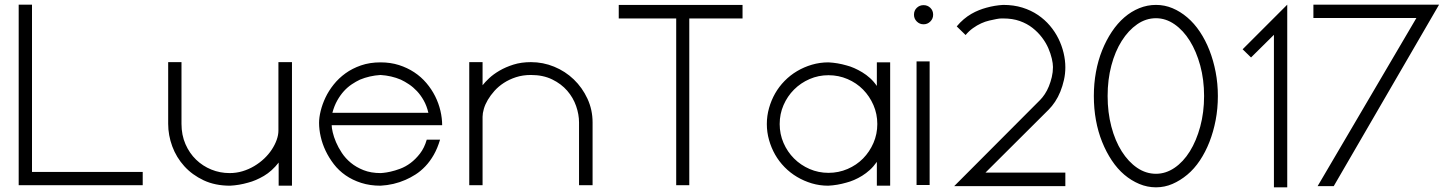

<svg xmlns="http://www.w3.org/2000/svg" viewBox="-20 -795 6226 822"><path d="M117 -775V-59H591V-2H60V-775Z M757 -529V-265Q757 -217 774 -178Q791 -139 819.5 -111.5Q848 -84 885 -69Q922 -54 963 -54Q992 -54 1018.5 -62Q1045 -70 1068.5 -84Q1092 -98 1111 -116Q1130 -134 1143.5 -154.5Q1157 -175 1164.5 -196Q1172 -217 1172 -236V-529H1230V0H1173V-99Q1159 -81 1143 -66.5Q1127 -52 1110 -42Q1093 -32 1075.5 -24.5Q1058 -17 1042 -13Q1004 -2 965 0Q901 0 852 -23Q803 -46 769 -83.5Q735 -121 717.5 -168.5Q700 -216 700 -265V-529Z M1400 -259Q1400 -248 1404.5 -228.5Q1409 -209 1418.5 -186.5Q1428 -164 1443.5 -140.5Q1459 -117 1482 -98Q1505 -79 1536.5 -66.5Q1568 -54 1610 -54Q1610 -54 1621.5 -55Q1633 -56 1651.5 -60Q1670 -64 1693 -72.5Q1716 -81 1737.5 -97Q1759 -113 1778 -137.5Q1797 -162 1807 -197H1864Q1853 -160 1837 -132Q1821 -104 1801 -83Q1781 -62 1759 -48Q1737 -34 1716 -25Q1666 -3 1609 0Q1564 0 1526.5 -12Q1489 -24 1459.5 -44.5Q1430 -65 1409 -92.5Q1388 -120 1374 -149.5Q1360 -179 1353 -210Q1346 -241 1346 -269Q1346 -292 1353 -320.5Q1360 -349 1373.5 -377.5Q1387 -406 1408.5 -433Q1430 -460 1459 -481Q1488 -502 1525.5 -515Q1563 -528 1609 -528Q1652 -528 1688 -516.5Q1724 -505 1753.5 -485.5Q1783 -466 1805.5 -439.5Q1828 -413 1843 -383Q1858 -353 1865.5 -321Q1873 -289 1873 -259ZM1814 -312Q1807 -342 1794 -365Q1781 -388 1765 -405Q1749 -422 1731 -434Q1713 -446 1696 -454Q1656 -471 1609 -474Q1562 -471 1521 -454Q1504 -446 1486 -434Q1468 -422 1452.5 -405Q1437 -388 1424 -365Q1411 -342 1403 -312Z M2046 -430Q2056 -443 2074 -460Q2092 -477 2118.5 -492.5Q2145 -508 2178.5 -518.5Q2212 -529 2253 -529Q2305 -529 2352.5 -509.5Q2400 -490 2436.5 -455Q2473 -420 2495 -372.5Q2517 -325 2517 -271V-2H2459V-271Q2459 -305 2446.5 -341Q2434 -377 2408.5 -406.5Q2383 -436 2344 -455Q2305 -474 2253 -474Q2218 -474 2189 -464.5Q2160 -455 2137 -440Q2114 -425 2097 -406Q2080 -387 2068.5 -367.5Q2057 -348 2051.5 -329Q2046 -310 2046 -295V-223Q2046 -187 2046 -132Q2046 -77 2046 -2H1989V-529H2046Z M3159 -774V-716H2931V-2H2875V-716H2629V-774Z M3791 -528V0H3734V-102Q3720 -82 3704 -67.5Q3688 -53 3671 -42.5Q3654 -32 3636.5 -24.5Q3619 -17 3603 -13Q3565 -2 3526 0Q3489 0 3455.5 -10Q3422 -20 3392.5 -37.5Q3363 -55 3339 -79.5Q3315 -104 3298.5 -133Q3282 -162 3272.5 -195.5Q3263 -229 3263 -264Q3263 -299 3272.5 -332.5Q3282 -366 3298.5 -395Q3315 -424 3339 -448.5Q3363 -473 3392.5 -490.5Q3422 -508 3456 -518Q3490 -528 3527 -528Q3566 -526 3604 -515Q3620 -511 3637 -503.5Q3654 -496 3671.5 -485.5Q3689 -475 3705 -460.5Q3721 -446 3734 -427V-528ZM3736 -264Q3736 -307 3719.5 -345Q3703 -383 3675 -411.5Q3647 -440 3608.5 -456.5Q3570 -473 3527 -473Q3484 -473 3446 -456.5Q3408 -440 3379.5 -411.5Q3351 -383 3334.5 -345Q3318 -307 3318 -264Q3318 -221 3334.5 -183Q3351 -145 3379.5 -116.5Q3408 -88 3446 -71.5Q3484 -55 3527 -55Q3570 -55 3608.5 -71.5Q3647 -88 3675 -116.5Q3703 -145 3719.5 -183Q3736 -221 3736 -264Z M3893 -732Q3893 -750 3905 -761.5Q3917 -773 3934 -773Q3951 -773 3963 -761.5Q3975 -750 3975 -732Q3975 -715 3963 -703Q3951 -691 3934 -691Q3917 -691 3905 -703Q3893 -715 3893 -732ZM3960 -532V-3H3904V-532Z M4541 -507Q4541 -479 4535 -452.5Q4529 -426 4519.5 -402.5Q4510 -379 4497 -359.5Q4484 -340 4470 -326L4199 -56H4541V2H4065L4433 -367Q4443 -377 4453 -392Q4463 -407 4470.5 -425.5Q4478 -444 4483 -465Q4488 -486 4488 -508Q4488 -523 4483 -544.5Q4478 -566 4468 -589Q4458 -612 4441 -634.5Q4424 -657 4400.5 -675.5Q4377 -694 4346 -705Q4315 -716 4275 -716Q4275 -716 4267 -716Q4259 -716 4246 -713.5Q4233 -711 4215.5 -707Q4198 -703 4180.5 -695Q4163 -687 4145.5 -674.5Q4128 -662 4114 -645L4076 -682Q4090 -699 4106 -712.5Q4122 -726 4138.5 -735.5Q4155 -745 4171.5 -751.5Q4188 -758 4203 -762Q4239 -772 4275 -774Q4320 -774 4357 -762.5Q4394 -751 4423.5 -731Q4453 -711 4475 -685Q4497 -659 4511.5 -629.5Q4526 -600 4533.5 -568.5Q4541 -537 4541 -507Z M4929 -774Q4966 -774 4999.5 -760Q5033 -746 5063 -720.5Q5093 -695 5117 -659Q5141 -623 5158 -579.5Q5175 -536 5184.5 -486.5Q5194 -437 5194 -384Q5194 -330 5184.5 -280.5Q5175 -231 5158 -187.5Q5141 -144 5117 -108Q5093 -72 5063 -47Q5033 -22 4999.5 -7.5Q4966 7 4929 7Q4892 7 4857.5 -7.5Q4823 -22 4793.5 -47Q4764 -72 4740 -108Q4716 -144 4698.5 -187.5Q4681 -231 4672 -280.5Q4663 -330 4663 -384Q4663 -437 4672 -486.5Q4681 -536 4698.5 -579.5Q4716 -623 4740 -659Q4764 -695 4793.5 -720.5Q4823 -746 4857.5 -760Q4892 -774 4929 -774ZM5135 -384Q5135 -454 5118.5 -514.5Q5102 -575 5074 -620Q5046 -665 5008.5 -691Q4971 -717 4929 -717Q4886 -717 4848.5 -691Q4811 -665 4782.5 -620Q4754 -575 4738 -514.5Q4722 -454 4722 -384Q4722 -314 4738 -253Q4754 -192 4782.5 -147Q4811 -102 4848.5 -76.5Q4886 -51 4929 -51Q4971 -51 5008.5 -76.5Q5046 -102 5074 -147Q5102 -192 5118.5 -253Q5135 -314 5135 -384Z M5491 7H5434V-646L5336 -549L5300 -584L5491 -775Z M6044 -718H5603V-775H6141L5690 2H5621Z"/></svg>

Font: LuenTai2017
Style: Regular
Weight: 400
Designer: LuenTai
Foundry: Microsoft Corpration
Version: Version 1.00 November 27, 2016, initial release